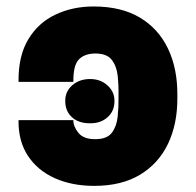

<svg xmlns="http://www.w3.org/2000/svg" viewBox="-20 -573 614 602"><path d="M38.1 -196.3H210Q209.5 -176.8 225.8 -156.5Q242.2 -136.2 279.3 -136.7Q315.4 -136.7 330.6 -156.7Q345.7 -176.8 348.9 -207Q352.1 -237.3 351.6 -266.6V-275.4Q352.1 -306.2 348.9 -335.9Q345.7 -365.7 330.3 -385.5Q314.9 -405.3 278.3 -405.3Q245.1 -404.8 227.3 -386.7Q209.5 -368.7 210 -316.4H38.1Q37.1 -397 68.4 -449.2Q99.6 -501.5 153.6 -527.1Q207.5 -552.7 273.4 -552.7Q360.4 -552.7 418.7 -517.8Q477.1 -482.9 506.8 -420.4Q536.6 -357.9 536.1 -275.4V-266.6Q536.6 -185.1 507.1 -122.8Q477.5 -60.5 419.4 -25.4Q361.3 9.8 275.4 9.8Q205.6 9.8 151.6 -14.4Q97.7 -38.6 67.4 -84.7Q37.1 -130.9 38.1 -196.3ZM262.7 -186.5Q227.1 -186 205.8 -205.3Q184.6 -224.6 184.6 -255.9Q184.1 -285.6 206.3 -305.4Q228.5 -325.2 262.7 -325.2Q295.4 -325.2 317.4 -304.9Q339.4 -284.7 338.9 -255.9Q338.9 -224.6 317.1 -205.3Q295.4 -186 262.7 -186.5Z"/></svg>

Font: Inter Tight Black
Style: Regular
Weight: 900
Designer: Rasmus Andersson
Foundry: rsms
Version: Version 3.004; ttfautohint (v1.8.4.7-5d5b)